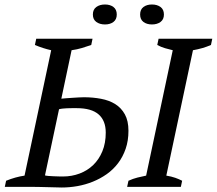

<svg xmlns="http://www.w3.org/2000/svg" viewBox="-20 -836 970 859"><path d="M789.1 0H548.8L554.7 -27.3Q575.2 -36.6 594.7 -41.5Q614.3 -46.4 633.8 -50.3L752.9 -611.3Q735.8 -615.2 718.3 -620.4Q700.7 -625.5 683.6 -634.8L689.5 -662.6H929.7L923.8 -634.8Q888.2 -619.1 843.3 -611.3L724.1 -50.3Q747.6 -46.4 764.2 -40.5Q780.8 -34.7 794.9 -27.3ZM1.5 0 7.3 -27.3Q49.3 -44.4 89.8 -50.3L209 -611.3Q171.9 -619.6 136.2 -634.8L142.1 -662.6H394L388.2 -634.8Q369.1 -627.9 346.9 -621.3Q324.7 -614.7 300.3 -611.3L254.4 -394.5Q263.2 -395.5 276.6 -396.5Q290 -397.5 304.2 -398.4Q318.4 -399.4 332 -400.1Q345.7 -400.9 355.5 -400.9Q395.5 -400.9 431.9 -394Q468.3 -387.2 495.4 -370.4Q522.5 -353.5 538.6 -324.5Q554.7 -295.4 554.7 -251Q554.7 -206.5 542.2 -170.4Q529.8 -134.3 508.3 -106Q486.8 -77.6 457.8 -57.1Q428.7 -36.6 395.5 -23.2Q362.3 -9.8 326.7 -3.4Q291 2.9 256.3 2.9Q251.5 2.9 235.6 2.4Q219.7 2 199.7 1.5Q179.7 1 159.2 0.5Q138.7 0 124 0ZM323.7 -352.1Q312.5 -352.1 301 -352.1Q289.6 -352.1 279.1 -351.6Q268.6 -351.1 259.5 -350.1Q250.5 -349.1 244.1 -347.2L181.2 -51.3Q185.5 -49.8 196.8 -48.8Q208 -47.9 220.7 -47.4Q233.4 -46.9 244.9 -46.6Q256.3 -46.4 261.7 -46.4Q301.3 -46.4 336.2 -59.6Q371.1 -72.8 397 -97.7Q422.9 -122.6 438 -159.2Q453.1 -195.8 453.1 -242.7Q453.1 -296.4 421.1 -324.2Q389.2 -352.1 323.7 -352.1ZM395.5 -771Q395.5 -793.5 410.9 -804.7Q426.3 -815.9 449.7 -815.9Q472.7 -815.9 487.5 -804.7Q502.4 -793.5 502.4 -771Q502.4 -749 487.5 -737.8Q472.7 -726.6 449.7 -726.6Q426.3 -726.6 410.9 -737.8Q395.5 -749 395.5 -771ZM606.9 -771Q606.9 -793.5 621.8 -804.7Q636.7 -815.9 659.7 -815.9Q683.1 -815.9 698.2 -804.7Q713.4 -793.5 713.4 -771Q713.4 -749 698.2 -737.8Q683.1 -726.6 659.7 -726.6Q636.7 -726.6 621.8 -737.8Q606.9 -749 606.9 -771Z"/></svg>

Font: PT Astra Serif
Style: Italic
Weight: 400
Italic angle: -16°
Designer: A.Korolkova, I. Chaeva
Foundry: ParaType Ltd
Version: Version 1.001